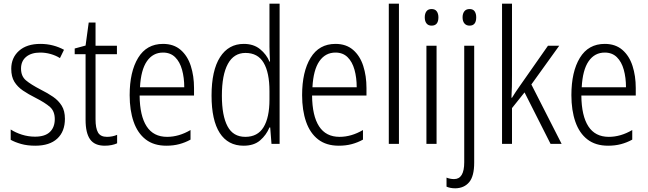

<svg xmlns="http://www.w3.org/2000/svg" viewBox="-20 -780 3514 1041"><path d="M332 -136Q332 -67 290.5 -28.5Q249 10 171 10Q128 10 94.5 0.5Q61 -9 38 -22V-78Q64 -61 98.5 -50Q133 -39 170 -39Q224 -39 250.5 -64.5Q277 -90 277 -134Q277 -177 251 -200Q225 -223 172 -250Q134 -269 104.5 -289Q75 -309 58 -336.5Q41 -364 41 -407Q41 -467 83 -504.5Q125 -542 199 -542Q235 -542 267.5 -533.5Q300 -525 327 -510L305 -465Q283 -479 255 -487Q227 -495 198 -495Q150 -495 122 -472Q94 -449 94 -408Q94 -367 120.5 -344.5Q147 -322 201 -294Q239 -275 268 -255Q297 -235 314.5 -207Q332 -179 332 -136Z M560 -38Q575 -38 589.5 -41Q604 -44 615 -49V-3Q602 3 585 6.5Q568 10 548 10Q493 10 468.5 -24.5Q444 -59 444 -130V-486H385V-517L444 -533L461 -658H498V-532H614V-486H498V-133Q498 -85 511.5 -61.5Q525 -38 560 -38Z M864 -542Q922 -542 959.5 -509.5Q997 -477 1014.5 -422.5Q1032 -368 1032 -303V-262H737Q738 -152 775 -95Q812 -38 886 -38Q950 -38 1013 -75V-23Q984 -7 952 1.5Q920 10 882 10Q814 10 770 -24Q726 -58 704.5 -120Q683 -182 683 -264Q683 -391 729 -466.5Q775 -542 864 -542ZM864 -495Q809 -495 776.5 -448Q744 -401 739 -307H979Q979 -359 967 -402Q955 -445 929.5 -470Q904 -495 864 -495Z M1301 10Q1216 10 1171.5 -59Q1127 -128 1127 -262Q1127 -398 1173 -470Q1219 -542 1302 -542Q1355 -542 1390 -513.5Q1425 -485 1441 -446H1444Q1443 -468 1442 -488.5Q1441 -509 1441 -527V-760H1496V0H1452L1445 -89H1441Q1424 -48 1390.5 -19Q1357 10 1301 10ZM1310 -38Q1377 -38 1409 -90.5Q1441 -143 1441 -240V-286Q1441 -386 1409.5 -439.5Q1378 -493 1311 -493Q1248 -493 1215.5 -433.5Q1183 -374 1183 -261Q1183 -153 1213.5 -95.5Q1244 -38 1310 -38Z M1799 -542Q1857 -542 1894.5 -509.5Q1932 -477 1949.5 -422.5Q1967 -368 1967 -303V-262H1672Q1673 -152 1710 -95Q1747 -38 1821 -38Q1885 -38 1948 -75V-23Q1919 -7 1887 1.5Q1855 10 1817 10Q1749 10 1705 -24Q1661 -58 1639.5 -120Q1618 -182 1618 -264Q1618 -391 1664 -466.5Q1710 -542 1799 -542ZM1799 -495Q1744 -495 1711.5 -448Q1679 -401 1674 -307H1914Q1914 -359 1902 -402Q1890 -445 1864.5 -470Q1839 -495 1799 -495Z M2143 0H2088V-760H2143Z M2320 -731Q2339 -731 2348 -718.5Q2357 -706 2357 -686Q2357 -641 2320 -641Q2302 -641 2292.5 -653Q2283 -665 2283 -686Q2283 -706 2292 -718.5Q2301 -731 2320 -731ZM2347 -532V0H2292V-532Z M2488 -686Q2488 -706 2497.5 -718.5Q2507 -731 2526 -731Q2545 -731 2553.5 -718.5Q2562 -706 2562 -686Q2562 -641 2526 -641Q2508 -641 2498 -653Q2488 -665 2488 -686ZM2449 241Q2434 241 2422 238.5Q2410 236 2401 232V183Q2421 191 2442 191Q2497 191 2497 100V-532H2551V102Q2551 175 2524 207.5Q2497 240 2449 241Z M2756 -373Q2756 -341 2755.5 -311Q2755 -281 2753 -250H2756Q2766 -266 2776 -281.5Q2786 -297 2797 -312L2951 -532H3012L2861 -322L3025 0H2965L2824 -279L2756 -194V0H2702V-760H2756Z M3259 -542Q3317 -542 3354.5 -509.5Q3392 -477 3409.5 -422.5Q3427 -368 3427 -303V-262H3132Q3133 -152 3170 -95Q3207 -38 3281 -38Q3345 -38 3408 -75V-23Q3379 -7 3347 1.5Q3315 10 3277 10Q3209 10 3165 -24Q3121 -58 3099.5 -120Q3078 -182 3078 -264Q3078 -391 3124 -466.5Q3170 -542 3259 -542ZM3259 -495Q3204 -495 3171.5 -448Q3139 -401 3134 -307H3374Q3374 -359 3362 -402Q3350 -445 3324.5 -470Q3299 -495 3259 -495Z"/></svg>

Font: Noto Sans Lao Condensed Light
Style: Regular
Weight: 300
Width: 3
Designer: Monotype Design Team
Foundry: Monotype Imaging Inc.
Version: Version 2.003; ttfautohint (v1.8.4.7-5d5b)